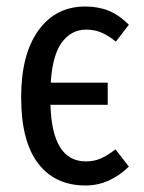

<svg xmlns="http://www.w3.org/2000/svg" viewBox="-20 -558 441 590"><path d="M335 -99 376 -46Q316 12 243 12Q149 12 97 -56Q45 -124 45 -259Q45 -391 98 -464.5Q151 -538 242 -538Q282 -538 314 -525Q346 -512 376 -482L336 -430Q313 -449 291.5 -458Q270 -467 245 -467Q199 -467 170 -427.5Q141 -388 136 -304H311V-236H135Q140 -62 244 -62Q269 -62 289.5 -71Q310 -80 335 -99Z"/></svg>

Font: Fira Sans Extra Condensed
Style: Regular
Weight: 400
Width: 1
Designer: Carrois Corporate & Edenspiekermann AG
Foundry: Carrois Corporate GbR & Edenspiekermann AG
Version: Version 4.203